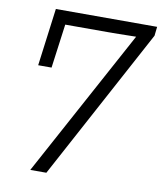

<svg xmlns="http://www.w3.org/2000/svg" viewBox="-86 -850 776 919"><g transform="rotate(10 301.5 -390.0)"><path d="M74.2 -500 110.8 -779.8H603L598.1 -735.8L202.1 0H124L512.2 -715.8L399.9 -713.9H168L139.2 -500Z"/></g></svg>

Font: Cooper Hewitt
Style: Book Italic
Weight: 706
Designer: Village Type and Design LLC
Foundry: Cooper Hewitt Smithsonian Design Museum
Version: 1.000